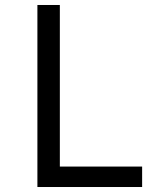

<svg xmlns="http://www.w3.org/2000/svg" viewBox="-20 -750 640 770"><path d="M130 0V-730H220V-82H550V0Z"/></svg>

Font: JetBrains Mono NL
Style: Regular
Weight: 400
Monospace: yes
Designer: Philipp Nurullin, Konstantin Bulenkov
Foundry: JetBrains
Version: Version 2.305; ttfautohint (v1.8.4.7-5d5b)